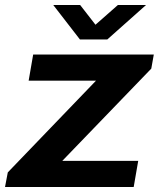

<svg xmlns="http://www.w3.org/2000/svg" viewBox="-37 -744 632 764"><path d="M-17 0 -6 -58 345 -423H77L95 -527H575L565 -471L211 -104H513L495 0ZM544 -724 390 -587H281L175 -724H282L362 -621H315L432 -724Z"/></svg>

Font: Archivo SemiExpanded SemiBold
Style: Italic
Weight: 600
Width: 6
Italic angle: -10°
Designer: Hector Gatti
Foundry: Omnibus-Type
Version: Version 2.001